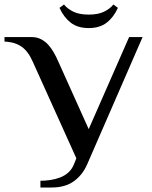

<svg xmlns="http://www.w3.org/2000/svg" viewBox="-48 -825 675 855"><path d="M292 -120 107 -530Q98 -551 88 -570Q78 -589 63.5 -604Q49 -619 27.5 -628.5Q6 -638 -28 -640V-660H92Q116 -660 134.5 -650.5Q153 -641 167 -625.5Q181 -610 192 -590.5Q203 -571 212 -550L347 -250L527 -660H587L341 -95Q320 -46 281 -18Q242 10 182 10H132V-20Q154 -20 177 -23.5Q200 -27 220.5 -35Q241 -43 257 -57.5Q273 -72 282 -95ZM347 -760Q389 -760 415.5 -773Q442 -786 457 -805L477 -790Q458 -748 427 -724Q396 -700 347 -700Q298 -700 267 -724Q236 -748 217 -790L237 -805Q252 -786 278.5 -773Q305 -760 347 -760Z"/></svg>

Font: Philosopher
Style: Regular
Weight: 400
Designer: Jovanny Lemonad
Foundry: Jovanny Lemonad
Version: Version 1.000